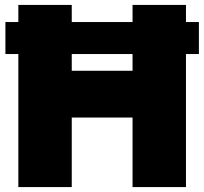

<svg xmlns="http://www.w3.org/2000/svg" viewBox="-20 -760 830 780"><path d="M54.5 0V-540.5H2V-670.5H54.5V-740H271.5V-670.5H518.5V-740H735.5V-670.5H788V-540.5H735.5V0H518.5V-282.5H271.5V0ZM271.5 -472.5H518.5V-540.5H271.5Z"/></svg>

Font: Encode Sans Black
Style: Regular
Weight: 900
Designer: Multiple Designers
Foundry: Impallari Type
Version: Version 3.002; ttfautohint (v1.8.3) -l 8 -r 50 -G 200 -x 14 